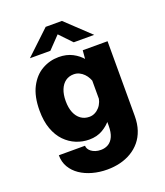

<svg xmlns="http://www.w3.org/2000/svg" viewBox="-163 -815 977 1138"><g transform="rotate(-20 325.0 -246.0)"><path d="M316 214.5Q267.5 214.5 223.8 202.5Q180 190.5 146.5 167.8Q113 145 93.5 112Q74 79 74 36.5H239Q239 46.5 244.5 56.2Q250 66 260.5 74Q271 82 286 87Q301 92 320.5 92Q346.5 92 367.2 79.8Q388 67.5 399.8 41.2Q411.5 15 411.5 -26.5V-401.5L420 -500H576.5V-29Q576.5 21 563.2 60Q550 99 525.8 128Q501.5 157 469 176.2Q436.5 195.5 397.8 205Q359 214.5 316 214.5ZM276.5 11Q234 11 194.8 -5Q155.5 -21 124.2 -53.2Q93 -85.5 75 -134.8Q57 -184 57 -251Q57 -340 87 -397.8Q117 -455.5 165.8 -483.2Q214.5 -511 271.5 -511Q320.5 -511 358 -491.5Q395.5 -472 420.5 -441.2Q445.5 -410.5 458.5 -376.8Q471.5 -343 471.5 -314.5L417.5 -293.5Q413 -310.5 404.5 -327Q396 -343.5 383.5 -356.2Q371 -369 355 -376.8Q339 -384.5 320 -384.5Q290.5 -384.5 268.5 -368.8Q246.5 -353 234.2 -323Q222 -293 222 -251Q222 -208.5 234.5 -178.2Q247 -148 269.8 -131.8Q292.5 -115.5 323 -115.5Q342 -115.5 358.2 -123.8Q374.5 -132 387 -146.2Q399.5 -160.5 406.5 -179.2Q413.5 -198 414.5 -218.5L473.5 -198Q473.5 -169.5 461 -133.8Q448.5 -98 423.5 -65Q398.5 -32 361.8 -10.5Q325 11 276.5 11ZM109.5 -562.5 261 -705.5H363.5L515 -562.5H386L312.5 -639.5L238.5 -562.5Z"/></g></svg>

Font: Trispace Thin
Style: Bold
Weight: 700
Version: Version 1.210